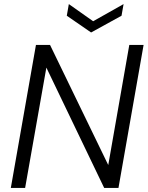

<svg xmlns="http://www.w3.org/2000/svg" viewBox="-20 -920 723 940"><path d="M33 0 156 -700H225L510 -112L613 -700H683L560 0H490L207 -589L103 0ZM585 -900 575 -843 426 -761 307 -843 317 -900 436 -816Z"/></svg>

Font: DM Sans 24pt Light
Style: Italic
Weight: 300
Italic angle: -10°
Designer: Colophon Foundry, Jonny Pinhorn
Foundry: Colophon Foundry
Version: Version 4.004;gftools[0.9.30]